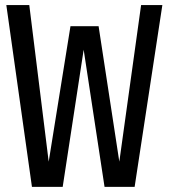

<svg xmlns="http://www.w3.org/2000/svg" viewBox="-20 -726 655 746"><path d="M610.8 -706.2 503.1 0H386.2L305.1 -532.8L223.6 0H104.1L4.6 -706.2H93.8L169.2 -97.9L253.8 -624.1H363.1L443.6 -97.9L528.2 -706.2Z"/></svg>

Font: FiraCode Nerd Font Mono
Style: Regular
Weight: 400
Monospace: yes
Designer: Carrois Corporate, Edenspiekermann AG, Nikita Prokopov
Foundry: Carrois Corporate, Edenspiekermann AG, Nikita Prokopov
Version: Version 6.002;Nerd Fonts 3.4.0